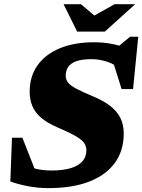

<svg xmlns="http://www.w3.org/2000/svg" viewBox="-20 -904 696 938"><path d="M564.5 -567Q541.5 -590 503.5 -602.5Q465.5 -615 428 -615Q382.5 -615 354.5 -605.5Q326.5 -596 313.8 -577.8Q301 -559.5 301 -533.5Q301 -514.5 313.2 -499.8Q325.5 -485 354.5 -469.8Q383.5 -454.5 434 -433.5Q484.5 -412.5 517.8 -387Q551 -361.5 567.8 -328.5Q584.5 -295.5 584.5 -251.5Q584.5 -167.5 540.8 -107.8Q497 -48 415 -16.5Q333 15 217.5 15Q164.5 15 115.8 5.5Q67 -4 30.5 -17.5L38.5 -231H89.5L174 -16L63 -110Q103.5 -92.5 145 -81.8Q186.5 -71 230.5 -71Q288.5 -71 326.5 -82.8Q364.5 -94.5 383.2 -116.5Q402 -138.5 402 -169Q402 -187 393.5 -201.2Q385 -215.5 367.5 -227.8Q350 -240 323.2 -253.2Q296.5 -266.5 260 -282Q211 -303 181.5 -328.2Q152 -353.5 138.5 -384.8Q125 -416 125 -455.5Q125 -531.5 163.8 -585.5Q202.5 -639.5 273.2 -668.5Q344 -697.5 439.5 -697.5Q483.5 -697.5 524.2 -690Q565 -682.5 594.5 -668.5L549.5 -670L615.5 -724.5H655.5L630 -469H574L519 -644ZM640.5 -883.5 492 -749.5H357L290.5 -883.5H375.5L454 -817H421L540 -883.5Z"/></svg>

Font: Newsreader ExtraBold
Style: Italic
Weight: 800
Italic angle: -17°
Designer: Hugues Gentile
Foundry: Production Type
Version: Version 1.003